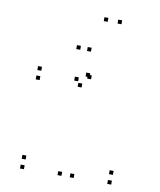

<svg xmlns="http://www.w3.org/2000/svg" viewBox="-89 -879 799 960"><g transform="rotate(10 310.0 -399.0)"><path d="M351 -491V-511H331V-491ZM341.5 -500V-520H321.5V-500ZM98.5 -490V-510H78.5V-490ZM98.5 -442.5V-462.5H78.5V-442.5ZM311.5 -442.5V-462.5H291.5V-442.5ZM289 -470V-490H269V-470ZM289 10V-10H269V10ZM351 10V-10H331V10ZM541.5 10V-10H521.5V10ZM541.5 -39.5V-59.5H521.5V-39.5ZM98.5 -39.5V-59.5H78.5V-39.5ZM98.5 10V-10H78.5V10ZM383 -788.5V-808.5H363V-788.5ZM453 -788.5V-808.5H433V-788.5ZM326.5 -627V-647H306.5V-627ZM272 -627V-647H252V-627Z"/></g></svg>

Font: Monaspace Neon Dots Var
Style: Regular
Weight: 400
Designer: Riley Cran and the Lettermatic Team
Version: Version 1.100 (Monaspace Neon Dots)